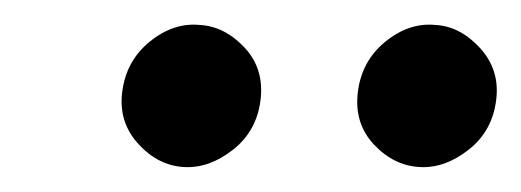

<svg xmlns="http://www.w3.org/2000/svg" viewBox="-20 -611 418 154"><path d="M78 -537Q81 -562 100 -577.5Q119 -593 140 -591Q160 -590 176 -573Q192 -556 189 -531Q186 -506 167 -491Q148 -476 128 -477Q107 -478 91 -495.5Q75 -513 78 -537ZM267 -537Q270 -562 289 -577.5Q308 -593 329 -591Q349 -590 365 -572.5Q381 -555 378 -531Q375 -506 356 -491Q337 -476 317 -477Q296 -478 280 -495Q264 -512 267 -537Z"/></svg>

Font: Josefin Sans Thin Medium
Style: Italic
Weight: 500
Italic angle: -7°
Version: Version 2.000